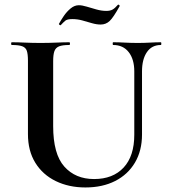

<svg xmlns="http://www.w3.org/2000/svg" viewBox="-20 -811 743 845"><path d="M571 -497Q571 -550 546.5 -581.5Q522 -613 478 -613Q476 -613 476 -619Q476 -625 478 -625Q503 -625 529.5 -623.5Q556 -622 587 -622Q614 -622 640 -623.5Q666 -625 688 -625Q690 -625 690 -619Q690 -613 688 -613Q648 -613 626.5 -581.5Q605 -550 605 -497V-219Q605 -148 574 -95.5Q543 -43 487 -14.5Q431 14 356 14Q283 14 225.5 -14Q168 -42 135.5 -94.5Q103 -147 103 -221V-544Q103 -573 98 -587.5Q93 -602 77.5 -607.5Q62 -613 32 -613Q29 -613 29 -619Q29 -625 32 -625Q58 -625 90 -623.5Q122 -622 158 -622Q196 -622 228 -623.5Q260 -625 285 -625Q288 -625 288 -619Q288 -613 285 -613Q255 -613 240 -607Q225 -601 219.5 -586Q214 -571 214 -542V-256Q214 -133 263 -78Q312 -23 394 -23Q477 -23 524 -73.5Q571 -124 571 -218ZM448 -763Q465 -763 475.5 -769Q486 -775 499 -790Q501 -792 504.5 -789Q508 -786 506 -783Q479 -734 462.5 -718.5Q446 -703 423 -703Q405 -703 384.5 -709Q364 -715 342.5 -721Q321 -727 298 -727Q276 -727 267.5 -720Q259 -713 247 -700Q245 -699 241.5 -702Q238 -705 240 -707Q248 -722 261 -741Q274 -760 291 -774Q308 -788 327 -788Q341 -788 361 -782Q381 -776 404 -769.5Q427 -763 448 -763Z"/></svg>

Font: Cormorant
Style: Bold
Weight: 700
Designer: Christian Thalmann (Catharsis Fonts)
Foundry: Catharsis Fonts
Version: Version 4.000